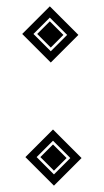

<svg xmlns="http://www.w3.org/2000/svg" viewBox="-20 -522 327 605"><path d="M60 -27 150 63 237 -24 147 -114ZM50 -415 140 -325 227 -412 137 -502ZM95.4 -27 147 -78.6 201.6 -24 150 27.6ZM85.4 -415 137 -466.6 191.6 -412 140 -360.4ZM107.2 -27 150 15.8 189.8 -24 147 -66.8ZM97.2 -415 140 -372.2 179.8 -412 137 -454.8Z"/></svg>

Font: Tape
Style: Regular
Weight: 500
Foundry: Cannot Into Space Fonts
Version: Version 0.97